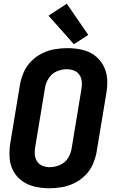

<svg xmlns="http://www.w3.org/2000/svg" viewBox="-20 -1001 616 1029"><path d="M245 8Q278 8 312.5 2Q347 -4 379.5 -20Q412 -36 438 -62.5Q464 -89 478 -121.5Q492 -154 498 -188L550 -502Q557 -542 554 -580.5Q551 -619 533 -651.5Q515 -684 485 -705.5Q455 -727 417.5 -735Q380 -743 340 -743Q307 -743 272.5 -737Q238 -731 205.5 -715Q173 -699 147 -672.5Q121 -646 107 -613.5Q93 -581 87 -547L35 -233Q29 -194 31.5 -155Q34 -116 52 -83.5Q70 -51 100 -30Q130 -9 168 -0.5Q206 8 245 8ZM247 -105Q226 -105 207.5 -112.5Q189 -120 178.5 -136.5Q168 -153 166.5 -173.5Q165 -194 169 -215L221 -529Q225 -556 241 -581.5Q257 -607 284 -618.5Q311 -630 338 -630H339Q359 -630 377.5 -622.5Q396 -615 406.5 -598.5Q417 -582 418.5 -561.5Q420 -541 416 -521L364 -206Q360 -179 344.5 -154Q329 -129 301.5 -117Q274 -105 247 -105ZM376 -764 453 -814 338 -981 240 -917Z"/></svg>

Font: Iosevka Sparkle Extrabold
Style: Italic
Weight: 800
Italic angle: -9°
Designer: Belleve Invis
Foundry: Belleve Invis
Version: Version 4.5.0; ttfautohint (v1.8.3)